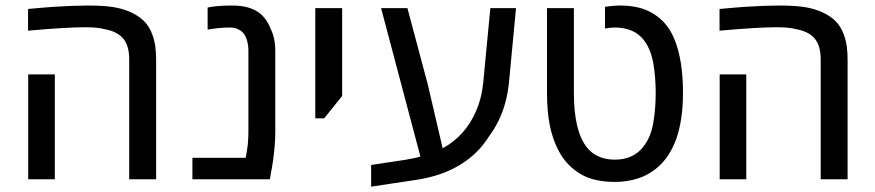

<svg xmlns="http://www.w3.org/2000/svg" viewBox="-20 -661 3225 708"><path d="M456.5 0V-440.9Q456.5 -493.7 433.6 -519.8Q410.6 -545.9 364.3 -553.7Q352.5 -557.1 334.7 -558.8Q316.9 -560.5 294.4 -560.5Q261.2 -560.5 210.2 -557.6Q159.2 -554.7 83.5 -547.9V-627.9Q107.4 -630.4 130.4 -632.1Q153.3 -633.8 175.3 -635.7Q213.9 -638.2 245.6 -639.4Q277.3 -640.6 303.2 -640.6Q358.9 -640.6 394.8 -635.3Q430.7 -629.9 460.4 -616.7Q490.2 -603.5 510.3 -584Q530.3 -564.5 541.5 -534.2Q549.3 -513.2 552.5 -491Q555.7 -468.8 555.7 -440.9V0ZM84 0V-386.7H182.1V0Z M689.5 0V-79.1H885.7Q891.1 -103.5 893.6 -127.4Q896 -151.4 896 -174.8V-473.1Q896 -495.1 890.6 -512.9Q885.3 -530.8 874 -542.5Q865.7 -550.3 854.2 -554.9Q842.8 -559.6 827.6 -559.6Q808.6 -559.6 788.3 -557.6Q768.1 -555.7 745.6 -551.8V-633.3Q764.6 -637.2 786.9 -638.9Q809.1 -640.6 835 -640.6Q868.2 -640.6 891.6 -634.3Q915 -627.9 931.6 -616.7Q947.3 -606 958.7 -590.3Q970.2 -574.7 977.1 -556.6Q985.8 -540 990.5 -518.8Q995.1 -497.6 995.1 -473.1V-174.8Q995.1 -149.9 992.7 -121.3Q990.2 -92.8 986.6 -67.1Q982.9 -41.5 979.5 -25.4L975.1 0Z M1142.6 -224.6V-630.9H1241.7V-307.1L1175.3 -224.6Z M1348.6 27.3V-52.7L1475.1 -71.8Q1488.8 -74.2 1502.7 -76.9Q1516.6 -79.6 1530.3 -83.5L1385.3 -630.9H1482.4L1557.6 -349.1L1612.3 -114.3Q1652.8 -135.7 1684.3 -170.7Q1715.8 -205.6 1735.8 -252Q1755.9 -298.3 1761.7 -354L1788.1 -630.9H1882.8L1856.9 -357.4Q1853 -318.4 1843.5 -283.2Q1834 -248 1818.6 -216.3Q1803.2 -184.6 1782.2 -156.7Q1742.7 -93.3 1675.3 -52.5Q1607.9 -11.7 1514.2 2.4Q1468.8 9.3 1427.2 15.4Q1385.7 21.5 1348.6 27.3Z M2246.1 9.8Q2211.9 9.8 2179.9 3.2Q2147.9 -3.4 2122.1 -18.6Q2096.7 -33.2 2075 -55.7Q2053.2 -78.1 2037.1 -110.8Q2016.6 -150.9 2006.8 -201.9Q1997.1 -252.9 1997.1 -318.4V-630.9H2096.2V-318.4Q2096.2 -248 2108.2 -198Q2120.1 -147.9 2144 -117.7Q2160.6 -96.2 2187 -84.2Q2213.4 -72.3 2247.1 -72.3Q2282.7 -72.3 2309.6 -85.2Q2336.4 -98.1 2353.5 -121.6Q2379.9 -155.3 2388.9 -207.5Q2397.9 -259.8 2397.9 -317.9Q2397.9 -375.5 2389.4 -425.5Q2380.9 -475.6 2357.4 -508.8Q2338.4 -535.6 2310.1 -547.6Q2281.7 -559.6 2248.5 -559.6Q2239.3 -559.6 2230 -558.6Q2220.7 -557.6 2210.9 -555.7V-635.7Q2225.6 -638.2 2240 -639.4Q2254.4 -640.6 2268.1 -640.6Q2302.7 -640.6 2333.7 -633.3Q2364.7 -626 2390.6 -609.4Q2415 -594.7 2434.1 -572Q2453.1 -549.3 2466.3 -518.1Q2481.9 -481 2490.2 -431.2Q2498.5 -381.3 2498.5 -318.4Q2498.5 -269 2492.4 -227.3Q2486.3 -185.5 2474.6 -150.9Q2459 -106.9 2434.1 -74.7Q2409.2 -42.5 2375.5 -22.5Q2348.6 -6.3 2315.9 1.7Q2283.2 9.8 2246.1 9.8Z M3006.3 0V-440.9Q3006.3 -493.7 2983.4 -519.8Q2960.4 -545.9 2914.1 -553.7Q2902.3 -557.1 2884.5 -558.8Q2866.7 -560.5 2844.2 -560.5Q2811 -560.5 2760 -557.6Q2709 -554.7 2633.3 -547.9V-627.9Q2657.2 -630.4 2680.2 -632.1Q2703.1 -633.8 2725.1 -635.7Q2763.7 -638.2 2795.4 -639.4Q2827.1 -640.6 2853 -640.6Q2908.7 -640.6 2944.6 -635.3Q2980.5 -629.9 3010.3 -616.7Q3040 -603.5 3060.1 -584Q3080.1 -564.5 3091.3 -534.2Q3099.1 -513.2 3102.3 -491Q3105.5 -468.8 3105.5 -440.9V0ZM2633.8 0V-386.7H2731.9V0Z"/></svg>

Font: Open Sans Medium
Style: Regular
Weight: 500
Designer: Monotype Design Team
Foundry: Monotype Imaging Inc.
Version: Version 3.000